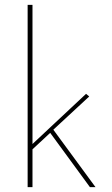

<svg xmlns="http://www.w3.org/2000/svg" viewBox="-20 -772 463 792"><path d="M94 0V-752H114V-178L335 -385L348 -374L200 -237L374 0H351L187 -224L114 -156V0Z"/></svg>

Font: Synthetic Thin
Style: Regular
Weight: 100
Designer: Santiago Orozco
Foundry: Typemade
Version: Version 2.000; ttfautohint (v1.8.4.7-5d5b)